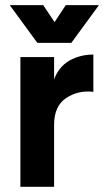

<svg xmlns="http://www.w3.org/2000/svg" viewBox="-20 -720 401 740"><path d="M124 -554.7Q97.7 -590.8 17.6 -700.2Q49.8 -700.2 146.5 -700.2Q157.2 -683.6 190.4 -634.8Q201.2 -651.4 233.4 -700.2Q264.6 -700.2 361.3 -700.2Q335 -664.1 254.9 -554.7Q222.7 -554.7 124 -554.7ZM188.5 -414.1Q206.1 -461.9 247.1 -486.3Q289.1 -509.8 339.8 -509.8Q339.8 -461.9 339.8 -366.2Q281.2 -373 234.4 -341.8Q188.5 -310.5 188.5 -239.3Q188.5 -159.2 188.5 0Q155.3 0 58.6 0Q58.6 -125 58.6 -500Q90.8 -500 188.5 -500Q188.5 -478.5 188.5 -414.1Z"/></svg>

Font: LeFont
Style: Regular
Weight: 700
Designer: Leryon MEDIA
Version: Version 1.0